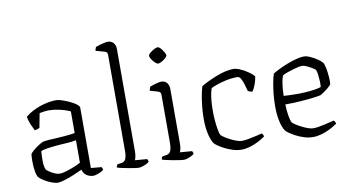

<svg xmlns="http://www.w3.org/2000/svg" viewBox="-78 -991 2160 1186"><g transform="rotate(-10 1002.0 -398.0)"><path d="M198 4Q182 4 157.5 -5.5Q133 -15 112 -28.5Q91 -42 83 -52Q75 -62 70 -90.5Q65 -119 65 -152Q65 -164 65.5 -175Q66 -186 67 -196Q67 -200 77 -210Q87 -220 102 -231.5Q117 -243 132.5 -252Q148 -261 159 -263Q170 -265 187 -266Q204 -267 226 -268Q240 -269 257 -270Q274 -271 291.5 -272.5Q309 -274 325 -276Q341 -278 353 -280V-416Q319 -431 284 -438.5Q249 -446 220 -446Q206 -446 191 -444Q176 -442 161 -439L144 -349Q140 -348 132 -344.5Q124 -341 113 -340Q105 -355 95 -378Q85 -401 79 -430Q99 -447 123.5 -460Q148 -473 174.5 -482Q201 -491 227 -495.5Q253 -500 275 -500Q289 -500 311.5 -492.5Q334 -485 358 -474Q382 -463 398 -450.5Q414 -438 414 -428V-50L480 -44Q482 -42 484 -36.5Q486 -31 486 -26Q481 -20 468 -14Q455 -8 442 -4Q429 0 420 0Q408 0 393.5 -5.5Q379 -11 368.5 -22.5Q358 -34 355 -50Q325 -36 294 -23.5Q263 -11 237.5 -3.5Q212 4 198 4ZM221 -49Q235 -49 260 -56.5Q285 -64 311 -74.5Q337 -85 353 -94V-235Q323 -229 298 -228Q273 -227 238 -224Q203 -221 172 -216.5Q141 -212 130 -205Q128 -177 128 -143.5Q128 -110 138 -88Q152 -75 176.5 -62Q201 -49 221 -49Z M706 0Q699 0 681.5 -2.5Q664 -5 643 -9Q622 -13 603 -17Q584 -21 573 -25Q573 -33 576 -38Q579 -43 580 -44L607 -48Q624 -50 632 -67Q640 -84 640 -119V-720Q640 -728 636.5 -734Q633 -740 622 -743L568 -758Q569 -766 571.5 -772Q574 -778 575 -781Q585 -785 600 -789.5Q615 -794 629.5 -797Q644 -800 651 -800Q674 -800 687 -785Q700 -770 700 -746V-105Q700 -84 696.5 -69.5Q693 -55 690 -50L766 -44Q768 -41 770 -36Q772 -31 772 -26Q766 -20 754 -14Q742 -8 728.5 -4Q715 0 706 0Z M989 0Q982 0 964 -2.5Q946 -5 925 -9Q904 -13 885 -17Q866 -21 855 -25Q855 -31 857.5 -36.5Q860 -42 862 -44L889 -48Q900 -50 907.5 -57.5Q915 -65 918.5 -80.5Q922 -96 922 -119V-420Q922 -429 918 -434.5Q914 -440 904 -443L855 -457Q856 -465 858.5 -471.5Q861 -478 862 -481Q876 -487 899.5 -493.5Q923 -500 933 -500Q957 -500 969.5 -484.5Q982 -469 982 -446V-105Q982 -83 978.5 -69Q975 -55 972 -50L1048 -44Q1051 -40 1052.5 -35.5Q1054 -31 1054 -26Q1048 -20 1036 -14Q1024 -8 1011.5 -4Q999 0 989 0ZM935 -613Q930 -613 922 -619.5Q914 -626 906 -635.5Q898 -645 893 -654.5Q888 -664 888 -670Q888 -676 895 -683Q902 -690 912.5 -697Q923 -704 933 -708.5Q943 -713 949 -713Q955 -713 962.5 -706.5Q970 -700 977 -690Q984 -680 989 -670.5Q994 -661 994 -655Q994 -650 987.5 -643Q981 -636 971.5 -629Q962 -622 952 -617.5Q942 -613 935 -613Z M1351 0Q1324 0 1297 -8.5Q1270 -17 1246.5 -29Q1223 -41 1207 -52.5Q1191 -64 1186 -71Q1170 -96 1161.5 -137Q1153 -178 1153 -225Q1153 -267 1157 -305Q1161 -343 1167 -374.5Q1173 -406 1180 -428Q1197 -439 1222 -451Q1247 -463 1275.5 -474.5Q1304 -486 1333.5 -493Q1363 -500 1388 -500Q1402 -500 1420.5 -492.5Q1439 -485 1458 -474Q1477 -463 1491.5 -451.5Q1506 -440 1512 -431Q1510 -417 1505 -399.5Q1500 -382 1493 -366.5Q1486 -351 1479 -342Q1470 -342 1463 -345Q1456 -348 1451 -351Q1446 -369 1439.5 -391.5Q1433 -414 1424 -430Q1415 -446 1403 -446Q1365 -446 1331 -438.5Q1297 -431 1272 -422Q1247 -413 1235 -407Q1231 -397 1226.5 -377Q1222 -357 1219.5 -328.5Q1217 -300 1217 -263Q1217 -236 1219.5 -205.5Q1222 -175 1226.5 -149.5Q1231 -124 1237 -112Q1245 -104 1260.5 -94Q1276 -84 1295 -74.5Q1314 -65 1332 -59Q1350 -53 1363 -53Q1380 -53 1406 -58Q1432 -63 1456 -68.5Q1480 -74 1490 -77Q1492 -75 1496 -70.5Q1500 -66 1501 -56Q1479 -40 1453.5 -27.5Q1428 -15 1402 -7.5Q1376 0 1351 0Z M1799 0Q1772 0 1744.5 -8.5Q1717 -17 1693.5 -29.5Q1670 -42 1654 -53.5Q1638 -65 1634 -71Q1617 -97 1609 -138.5Q1601 -180 1601 -225Q1601 -267 1605 -305Q1609 -343 1615 -374.5Q1621 -406 1628 -428Q1642 -437 1666 -449Q1690 -461 1719 -472.5Q1748 -484 1777 -492Q1806 -500 1830 -500Q1846 -500 1869 -489.5Q1892 -479 1912.5 -465Q1933 -451 1941 -440Q1948 -429 1953 -402.5Q1958 -376 1960 -348Q1962 -320 1960 -303Q1952 -292 1938 -280.5Q1924 -269 1910.5 -260Q1897 -251 1890 -247Q1880 -244 1845.5 -239.5Q1811 -235 1763 -231.5Q1715 -228 1665 -228Q1666 -189 1671.5 -157.5Q1677 -126 1684 -112Q1692 -104 1708 -94Q1724 -84 1743 -74.5Q1762 -65 1780 -59Q1798 -53 1811 -53Q1824 -53 1842.5 -56Q1861 -59 1880.5 -63.5Q1900 -68 1916.5 -72Q1933 -76 1942 -78Q1946 -76 1949.5 -68.5Q1953 -61 1954 -57Q1931 -41 1905 -28Q1879 -15 1852 -7.5Q1825 0 1799 0ZM1745 -279Q1775 -279 1805 -281Q1835 -283 1860 -287Q1885 -291 1899 -296Q1901 -312 1900 -333.5Q1899 -355 1896.5 -374.5Q1894 -394 1889 -405Q1885 -410 1869.5 -419.5Q1854 -429 1836.5 -437Q1819 -445 1807 -445Q1795 -445 1768.5 -438Q1742 -431 1717 -422.5Q1692 -414 1682 -407Q1676 -392 1672 -369.5Q1668 -347 1666 -323.5Q1664 -300 1664 -282Q1678 -281 1699.5 -280Q1721 -279 1745 -279Z"/></g></svg>

Font: Texturina Medium 12pt Thin
Style: Regular
Weight: 250
Version: Version 1.002